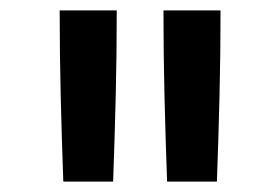

<svg xmlns="http://www.w3.org/2000/svg" viewBox="-20 -792 540 370"><path d="M102 -442Q99 -524 97 -606.5Q95 -689 95 -772H205Q205 -689 203 -606.5Q201 -524 198 -442ZM302 -442Q299 -524 297 -606.5Q295 -689 295 -772H405Q405 -689 403 -606.5Q401 -524 398 -442Z"/></svg>

Font: Iosevka Term Semibold
Style: Regular
Weight: 600
Monospace: yes
Designer: Belleve Invis
Foundry: Belleve Invis
Version: Version 31.4.0